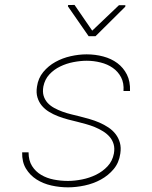

<svg xmlns="http://www.w3.org/2000/svg" viewBox="-20 -762 627 791"><path d="M449.2 -129.4Q453.1 -150.9 448.2 -167.7Q443.4 -184.6 432.1 -197.8Q420.9 -210.9 404.8 -220.9Q388.7 -231 370.8 -238.3Q353 -245.6 334.5 -250.7Q315.9 -255.9 300.3 -259.8Q281.2 -264.2 260.3 -269.8Q239.3 -275.4 219.5 -283Q199.7 -290.5 182.1 -301.3Q164.6 -312 152.3 -326.7Q140.1 -341.3 134.3 -360.6Q128.4 -379.9 132.3 -404.8Q137.2 -439.9 158.2 -465.3Q179.2 -490.7 208.3 -506.8Q237.3 -522.9 271.2 -530.5Q305.2 -538.1 336.9 -538.1Q372.6 -538.1 405.5 -529.3Q438.5 -520.5 463.4 -502Q488.3 -483.4 502.7 -455.1Q517.1 -426.8 515.6 -387.2H488.8Q491.2 -419.9 478.8 -443.6Q466.3 -467.3 444.6 -482.4Q422.9 -497.6 394.5 -504.6Q366.2 -511.7 337.4 -511.7Q311.5 -511.7 282.5 -506.1Q253.4 -500.5 227.8 -488Q202.1 -475.6 183.3 -455.3Q164.6 -435.1 158.7 -405.8Q154.8 -383.8 159.7 -367.4Q164.6 -351.1 175.8 -338.6Q187 -326.2 203.1 -317.4Q219.2 -308.6 237.3 -302Q255.4 -295.4 273.7 -291Q292 -286.6 307.6 -282.7Q327.1 -277.8 348.4 -271.7Q369.6 -265.6 389.4 -257.1Q409.2 -248.5 426.8 -236.8Q444.3 -225.1 456.3 -209.5Q468.3 -193.8 473.9 -174.1Q479.5 -154.3 475.6 -128.9Q470.2 -91.3 448.2 -65.2Q426.3 -39.1 395.5 -22.2Q364.7 -5.4 328.9 2.2Q293 9.8 260.3 9.8Q225.6 9.8 191.7 2.2Q157.7 -5.4 130.6 -22.7Q103.5 -40 86.9 -67.4Q70.3 -94.7 71.3 -134.3H97.7Q97.7 -100.6 112.1 -77.9Q126.5 -55.2 149.7 -41.5Q172.9 -27.8 201.7 -22.2Q230.5 -16.6 259.8 -16.6Q287.1 -16.6 317.9 -22.7Q348.6 -28.8 376 -42.2Q403.3 -55.7 423.3 -77.1Q443.4 -98.6 449.2 -129.4ZM359.9 -635.7 470.2 -740.7H496.6L496.1 -734.4L373.5 -612.8H345.2L259.8 -735.8L260.3 -741.2L287.1 -741.7Z"/></svg>

Font: Roboto Mono Thin
Style: Italic
Weight: 250
Designer: Google
Version: Version 2.000985; 2015; ttfautohint (v1.3)